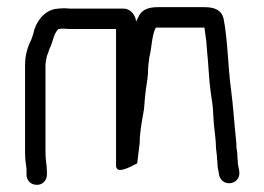

<svg xmlns="http://www.w3.org/2000/svg" viewBox="-20 -498 738 536"><path d="M111 -11V-18C111 -36 107 -51 107 -71V-317C107 -323 110 -336 111 -342L115 -352C116 -357 118 -362 121 -368C129 -386 130 -404 143 -417H144C148 -418 153 -418 159 -418C168 -417 175 -417 181 -417H304V-36C304 -26 310 -22 320 -24C336 -27 351 -36 363 -42C365 -62 368 -79 370 -99C370 -132 377 -163 382 -193L385 -229C387 -251 391 -269 393 -291C393 -309 395 -325 397 -339C404 -364 403 -398 415 -421H551V-419C553 -403 554 -399 556 -382L558 -356C562 -320 563 -278 568 -242C570 -226 575 -201 575 -183C576 -173 576 -163 577 -152C579 -130 583 -106 583 -84C584 -74 586 -63 586 -53C587 -49 587 -45 587 -41C587 -35 588 -28 590 -19L592 -8C602 27 653 17 648 -20L646 -31C645 -36 644 -39 644 -41C644 -46 644 -51 643 -56C643 -66 642 -77 640 -86C640 -93 640 -100 639 -107C634 -152 631 -203 625 -248C616 -314 616 -386 604 -447C598 -470 579 -478 551 -478H420C396 -478 379 -472 369 -456L360 -438C358 -456 345 -474 324 -474H181C176 -474 169 -474 161 -475C151 -475 142 -474 134 -473C102 -467 79 -436 73 -404L68 -389C58 -369 50 -346 50 -317V-72C50 -56 52 -39 54 -27V-11C54 6 66 18 83 18C100 18 111 5 111 -11Z"/></svg>

Font: Electronic
Style: Regular
Weight: 400
Version: Version 1.011